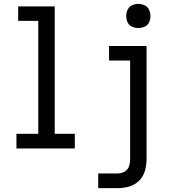

<svg xmlns="http://www.w3.org/2000/svg" viewBox="-20 -768 904 993"><path d="M695 -623Q712 -623 728 -630Q744 -637 751 -652.5Q758 -668 758 -685Q758 -702 751 -717.5Q744 -733 728 -740.5Q712 -748 695 -748Q679 -748 663 -740.5Q647 -733 640 -717.5Q633 -702 633 -685Q633 -668 640 -652.5Q647 -637 663 -630Q679 -623 695 -623ZM65 0H367V-76H263V-735H74V-660H178V-76H65ZM488 205H589Q619 205 648.5 196.5Q678 188 699.5 166.5Q721 145 729.5 115.5Q738 86 738 56V-530H544V-455H653V56Q653 75 647 92.5Q641 110 624.5 119.5Q608 129 589 129H488Z"/></svg>

Font: Iosevka Sparkle
Style: Regular
Weight: 400
Designer: Belleve Invis
Foundry: Belleve Invis
Version: Version 4.5.0; ttfautohint (v1.8.3)